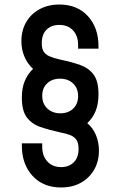

<svg xmlns="http://www.w3.org/2000/svg" viewBox="-20 -784 532 848"><path d="M249.5 44Q171 44 123.8 -7.2Q76.5 -58.5 76.5 -141V-151H166.5V-135.5Q166.5 -95.5 189.2 -70.8Q212 -46 250 -46Q284 -46 305.5 -66.8Q327 -87.5 327 -127Q327 -153.5 317 -167.2Q307 -181 289 -187.8Q271 -194.5 247 -199Q197 -210 158.5 -223.2Q120 -236.5 98.2 -265.8Q76.5 -295 76.5 -353Q76.5 -396.5 89.8 -427.2Q103 -458 126 -480Q102.5 -500.5 88.5 -532.5Q74.5 -564.5 74.5 -602Q74.5 -649.5 95.5 -686Q116.5 -722.5 154.5 -743.2Q192.5 -764 242 -764Q321 -764 368 -713Q415 -662 415 -579V-569H325V-585Q325 -625.5 302.5 -649.8Q280 -674 241.5 -674Q207.5 -674 186 -653.5Q164.5 -633 164.5 -592Q164.5 -570 172.5 -556.8Q180.5 -543.5 198.2 -535.5Q216 -527.5 245 -521Q296 -510.5 334 -497Q372 -483.5 393.5 -454.5Q415 -425.5 415 -367.5Q415 -325 402.5 -294Q390 -263 365.5 -240Q390 -220 403.5 -188Q417 -156 417 -118.5Q417 -71.5 396 -34.8Q375 2 337.5 23Q300 44 249.5 44ZM247.5 -283.5Q282.5 -284 303.8 -304.8Q325 -325.5 325 -360Q325 -394 303 -415.2Q281 -436.5 245 -436.5Q210 -436.5 188.2 -415.8Q166.5 -395 166.5 -361Q166.5 -326 189 -304.8Q211.5 -283.5 247.5 -283.5Z"/></svg>

Font: Mohave Medium
Style: Regular
Weight: 500
Designer: Gumpita Rahayu
Foundry: Tokotype
Version: Version 2.003